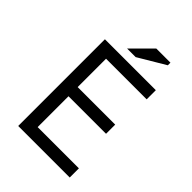

<svg xmlns="http://www.w3.org/2000/svg" viewBox="-248 -983 1096 1096"><g transform="rotate(45 300.0 -435.0)"><path d="M107 -700H518V-626H190V-397H493V-323H190V-74H523V0H107ZM352 -870H466V-849L303 -752H234Z"/></g></svg>

Font: PT Mono
Style: Regular
Weight: 400
Monospace: yes
Designer: A.Korolkova, I.Chaeva
Foundry: ParaType Ltd
Version: Version 1.001W OFL